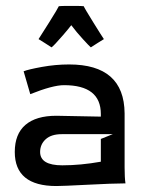

<svg xmlns="http://www.w3.org/2000/svg" viewBox="-20 -622 480 647"><path d="M330.1 -490.2Q329.6 -489.7 309.3 -477.3Q289.1 -464.8 286.1 -462.4Q281.2 -466.3 259.3 -490.2Q237.3 -514.2 220.2 -537.1Q208 -521.5 192.6 -503.7Q177.2 -485.8 167 -475.1Q156.7 -464.4 153.8 -462.4Q150.9 -464.8 130.6 -477.3Q110.4 -489.7 109.9 -490.2Q115.7 -498.5 146 -547.1Q176.3 -595.7 178.2 -601.1Q181.2 -602.1 220.2 -602.1Q259.3 -602.1 262.2 -601.1Q264.2 -595.2 294.2 -546.9Q324.2 -498.5 330.1 -490.2ZM29.8 -109.9Q29.8 -170.4 65.7 -201.2Q101.6 -231.9 169.9 -231.9L319.8 -229V-237.8Q319.8 -335 195.8 -335Q157.7 -335 82 -304.7L59.6 -381.8Q75.7 -388.2 121.3 -396.5Q167 -404.8 212.9 -404.8Q398.4 -404.8 399.9 -240.2V-58.1Q399.9 -23.4 402.8 -3.9H396Q361.3 -3.9 276.1 0.5Q190.9 4.9 169.9 4.9Q29.8 4.9 29.8 -109.9ZM115.2 -109.9Q115.2 -64.9 189.9 -64.9Q251.5 -64.9 319.8 -77.1V-153.8L359.9 -169.9H188Q152.8 -169.9 134 -152.8Q115.2 -135.7 115.2 -109.9Z"/></svg>

Font: Nikodecs
Style: Medium
Weight: 500
Version: Version 0.29